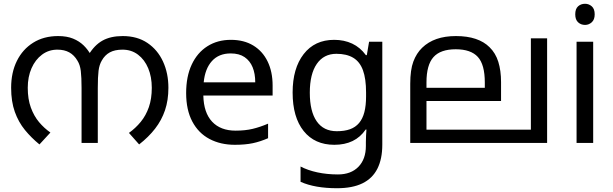

<svg xmlns="http://www.w3.org/2000/svg" viewBox="-20 -757 3247 1017"><path d="M288 -566Q334 -566 367 -552.5Q400 -539 423 -516.5Q446 -494 462 -465L449 -466Q480 -518 523 -542Q566 -566 630 -566Q707 -566 761 -529.5Q815 -493 843.5 -431Q872 -369 872 -292Q872 -226 854 -173Q836 -120 801.5 -75.5Q767 -31 717 8L663 -53Q698 -78 725.5 -111.5Q753 -145 768.5 -189.5Q784 -234 784 -292Q784 -350 765 -395.5Q746 -441 711 -467.5Q676 -494 629 -494Q588 -494 561.5 -479.5Q535 -465 519 -436Q506 -414 502 -382Q498 -350 498 -291V0H412V-291Q412 -348 408 -381Q404 -414 390 -436Q373 -465 347 -479.5Q321 -494 284 -494Q238 -494 202.5 -467.5Q167 -441 147 -395.5Q127 -350 127 -292Q127 -232 143.5 -187Q160 -142 187 -110Q214 -78 247 -55L189 8Q146 -27 112 -68.5Q78 -110 58.5 -164.5Q39 -219 39 -292Q39 -373 69.5 -434.5Q100 -496 156 -531Q212 -566 288 -566Z M1203 -546Q1272 -546 1321.5 -516Q1371 -486 1397.5 -431.5Q1424 -377 1424 -304V-251H1057Q1059 -160 1103.5 -112.5Q1148 -65 1228 -65Q1279 -65 1318.5 -74.5Q1358 -84 1400 -102V-25Q1359 -7 1319 1.5Q1279 10 1224 10Q1148 10 1089.5 -21Q1031 -52 998.5 -113.5Q966 -175 966 -264Q966 -352 995.5 -415Q1025 -478 1078.5 -512Q1132 -546 1203 -546ZM1202 -474Q1139 -474 1102.5 -433.5Q1066 -393 1059 -321H1332Q1332 -367 1318 -401Q1304 -435 1275.5 -454.5Q1247 -474 1202 -474Z M1750 -546Q1803 -546 1845.5 -526Q1888 -506 1918 -465H1923L1935 -536H2005V9Q2005 85 1979 136.5Q1953 188 1900 214Q1847 240 1765 240Q1707 240 1658.5 231.5Q1610 223 1572 206V125Q1610 145 1661 156Q1712 167 1770 167Q1839 167 1878.5 126.5Q1918 86 1918 16V-5Q1918 -17 1919 -39.5Q1920 -62 1921 -71H1917Q1889 -30 1847.5 -10Q1806 10 1751 10Q1647 10 1588.5 -63Q1530 -136 1530 -267Q1530 -395 1588.5 -470.5Q1647 -546 1750 -546ZM1762 -472Q1695 -472 1658 -418.5Q1621 -365 1621 -266Q1621 -167 1657.5 -114.5Q1694 -62 1764 -62Q1805 -62 1834 -72.5Q1863 -83 1882 -105.5Q1901 -128 1910 -163Q1919 -198 1919 -246V-267Q1919 -340 1902.5 -385Q1886 -430 1851 -451Q1816 -472 1762 -472Z M2878 -554V0H2153V-313Q2153 -387 2169.5 -431Q2186 -475 2216 -504Q2248 -535 2292.5 -550.5Q2337 -566 2395 -566Q2455 -566 2499.5 -551Q2544 -536 2573 -507Q2605 -476 2619.5 -429.5Q2634 -383 2634 -322V-222H2239V-70H2792V-554ZM2394 -496Q2313 -496 2276 -454.5Q2239 -413 2239 -321V-292H2548V-320Q2548 -415 2511 -455.5Q2474 -496 2394 -496Z M3122 -536V0H3034V-536ZM3079 -737Q3099 -737 3114.5 -723.5Q3130 -710 3130 -681Q3130 -653 3114.5 -639Q3099 -625 3079 -625Q3057 -625 3042 -639Q3027 -653 3027 -681Q3027 -710 3042 -723.5Q3057 -737 3079 -737Z"/></svg>

Font: lmalayalam05
Style: Book
Weight: 400
Designer: Jelle Bosma - Monotype Design Team
Foundry: Monotype Imaging Inc.
Version: Version 2.003